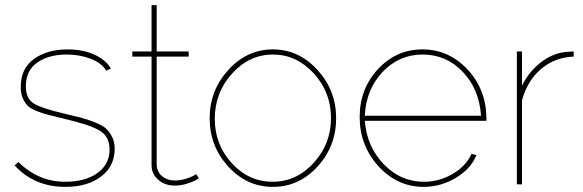

<svg xmlns="http://www.w3.org/2000/svg" viewBox="-20 -720 2278 750"><path d="M235 10Q114 10 37 -74L52 -87Q130 -10 235 -10Q313 -10 360.5 -44Q408 -78 408 -136Q408 -188 367.5 -211Q327 -234 227 -257Q186 -267 166 -272Q146 -277 121.5 -287Q97 -297 86.5 -308.5Q76 -320 68.5 -337.5Q61 -355 61 -380Q61 -453 113 -490Q165 -527 244 -527Q305 -527 350 -506Q395 -485 413 -452L395 -444Q377 -474 334 -490.5Q291 -507 240 -507Q171 -507 126 -476Q81 -445 81 -383Q81 -335 111.5 -316Q142 -297 228 -277Q274 -266 297.5 -260Q321 -254 351 -242Q381 -230 394.5 -217.5Q408 -205 418 -185Q428 -165 428 -139Q428 -71 375 -30.5Q322 10 235 10Z M746 -40 757 -24Q755 -22 744.5 -16Q734 -10 710.5 -2.5Q687 5 662 5Q625 5 598.5 -17.5Q572 -40 572 -75V-499H497V-519H572V-700H592V-519H717V-499H592V-75Q594 -47 614 -31Q634 -15 662 -15Q683 -15 703.5 -21Q724 -27 734 -32.5Q744 -38 746 -40Z M1220.5 -69.5Q1148 10 1046 10Q944 10 871.5 -69.5Q799 -149 799 -258Q799 -367 872 -447Q945 -527 1046 -527Q1147 -527 1220 -447Q1293 -367 1293 -258Q1293 -149 1220.5 -69.5ZM819 -256Q819 -155 885.5 -82.5Q952 -10 1045 -10Q1138 -10 1205.5 -84Q1273 -158 1273 -259Q1273 -360 1205.5 -433.5Q1138 -507 1046 -507Q954 -507 886.5 -432.5Q819 -358 819 -256Z M1635 10Q1532 10 1458.5 -70.5Q1385 -151 1385 -263Q1385 -373 1456.5 -450Q1528 -527 1630 -527Q1733 -527 1806 -449Q1879 -371 1880 -259V-248H1405Q1413 -147 1479 -78.5Q1545 -10 1636 -10Q1696 -10 1748 -40.5Q1800 -71 1822 -119L1841 -114Q1820 -61 1761 -25.5Q1702 10 1635 10ZM1405 -268H1859Q1852 -372 1787.5 -439.5Q1723 -507 1631 -507Q1539 -507 1474.5 -439Q1410 -371 1405 -268Z M2221 -519V-499Q2147 -496 2093.5 -450.5Q2040 -405 2019 -328V0H1999V-519H2019V-385Q2046 -440 2091.5 -475.5Q2137 -511 2188 -517Q2214 -519 2221 -519Z"/></svg>

Font: Raleway
Style: Thin
Weight: 100
Designer: Matt McInerney, Pablo Impallari, Rodrigo Fuenzalida
Foundry: Matt McInerney, Pablo Impallari, Rodrigo Fuenzalida
Version: Version 3.000